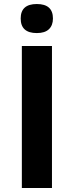

<svg xmlns="http://www.w3.org/2000/svg" viewBox="-20 -945 371 965"><path d="M84 -852.1Q84 -924.8 165 -924.8Q246.1 -924.8 246.1 -852.1Q246.1 -817.4 225.8 -798.1Q205.6 -778.8 165 -778.8Q84 -778.8 84 -852.1ZM89.8 0V-713.9H241.2V0Z"/></svg>

Font: Zoram GWebM
Style: Bold
Weight: 700
Foundry: Ascender Corporation
Version: Version 1.000